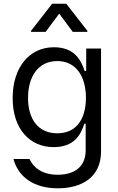

<svg xmlns="http://www.w3.org/2000/svg" viewBox="-20 -810 645 1046"><path d="M456 -636.4V-642L340.9 -789.8H264.2L149.1 -642V-636.4H228.7L302.6 -735.8L376.4 -636.4ZM294.7 215.9C425.1 215.9 530.2 156.2 530.5 15.6V-545.5H449.6V-423.3H441.1C421.2 -483.7 385.3 -552.6 273.4 -552.6C140.3 -552.6 48.7 -443.2 49 -275.6C48.7 -105.1 144.5 -8.5 272 -8.5C383.9 -8.5 419.7 -74.6 439.6 -136.4H446.7V9.9C446.4 100.9 382.5 142 294.7 142C208.8 142 161.6 102.3 140.6 56.1H53.3C79.5 154.1 164.8 215.9 294.7 215.9ZM291.9 -83.8C186.4 -83.8 132.5 -163.4 132.8 -277C132.5 -387.8 185 -477.3 291.9 -477.3C393.8 -477.3 447.8 -394.9 448.2 -277C447.8 -156.2 392.4 -83.8 291.9 -83.8Z"/></svg>

Font: Riot Sans 2.0
Style: Regular
Weight: 400
Designer: Rasmus Andersson
Foundry: rsms
Version: Version 3.006;hotconv 1.0.109;makeotfexe 2.5.65596